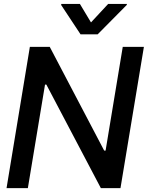

<svg xmlns="http://www.w3.org/2000/svg" viewBox="-20 -969 761 989"><path d="M721.2 -727.5 600.6 0H499.5L218.8 -533.2H211.9L123.5 0H13.7L133.8 -727.5H236.3L516.6 -193.4H523.9L612.3 -727.5ZM391.6 -948.7 448.7 -853.5 537.1 -948.7H633.8L632.8 -943.4L482.9 -792H395L294.9 -943.4L295.9 -948.7Z"/></svg>

Font: Inter Tight Medium
Style: Italic
Weight: 500
Italic angle: -9.39999°
Designer: Rasmus Andersson
Foundry: rsms
Version: Version 3.004